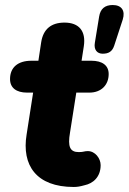

<svg xmlns="http://www.w3.org/2000/svg" viewBox="-20 -734 513 765"><path d="M274 11C288 11 299 9 317 4C351 -3 381 -29 381 -76C381 -103 359 -132 330 -132C315 -132 314 -128 294 -128C259 -128 249 -149 259 -206L284 -365H336C384 -365 413 -396 413 -439C413 -474 387 -492 344 -492H305L314 -550C323 -610 295 -644 237 -644C184 -644 152 -618 144 -565L133 -492H105C52 -492 20 -466 20 -419C20 -384 45 -365 88 -365H112L86 -198C66 -76 124 11 274 11ZM389 -520C412 -520 427 -528 435 -552L469 -656C480 -691 465 -714 429 -714C398 -714 380 -699 375 -668L358 -564C353 -536 367 -520 389 -520Z"/></svg>

Font: SN Pro Heavy
Style: Italic
Weight: 800
Italic angle: -9°
Designer: Tobias Whetton
Foundry: Supernotes
Version: Version 1.001;Glyphs 3.2 (3249)